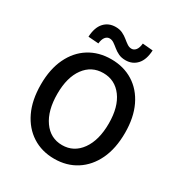

<svg xmlns="http://www.w3.org/2000/svg" viewBox="-191 -950 1030 1095"><g transform="rotate(30 324.5 -402.5)"><path d="M324 11Q242 11 179.5 -29Q117 -69 82 -142.5Q47 -216 47 -319Q47 -420 82 -493Q117 -566 179.5 -605Q242 -644 324 -644Q406 -644 468.5 -605Q531 -566 566 -493Q601 -420 601 -319Q601 -216 566 -142.5Q531 -69 468.5 -29Q406 11 324 11ZM324 -79Q401 -79 447.5 -144Q494 -209 494 -319Q494 -428 447.5 -490.5Q401 -553 324 -553Q247 -553 201 -490.5Q155 -428 155 -319Q155 -209 201 -144Q247 -79 324 -79ZM395 -679Q368 -679 348.5 -688.5Q329 -698 314 -710.5Q299 -723 285 -732.5Q271 -742 256 -742Q240 -742 228.5 -728Q217 -714 214 -685L146 -690Q149 -752 178 -784Q207 -816 254 -816Q280 -816 299.5 -806.5Q319 -797 334 -784.5Q349 -772 363 -762.5Q377 -753 392 -753Q408 -753 419.5 -767Q431 -781 434 -811L502 -805Q499 -743 470 -711Q441 -679 395 -679Z"/></g></svg>

Font: Narnoor Medium
Style: Regular
Weight: 500
Designer: S. Sridhar Murthy
Foundry: SIL International
Version: Version 3.000